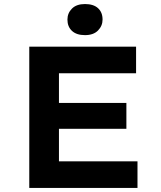

<svg xmlns="http://www.w3.org/2000/svg" viewBox="-20 -931 799 951"><path d="M125 0V-700H654V-568H272V-132H661V0ZM199 -293V-421H606V-293ZM401 -757Q359 -757 336.5 -778Q314 -799 314 -834Q314 -866 336.5 -888.5Q359 -911 401 -911Q443 -911 465.5 -890.5Q488 -870 488 -834Q488 -803 465.5 -780Q443 -757 401 -757Z"/></svg>

Font: Lexend Exa SemiBold
Style: Regular
Weight: 600
Designer: Bonnie Shaver-Troup, Thomas Jockin
Foundry: Lexend
Version: Version 1.007